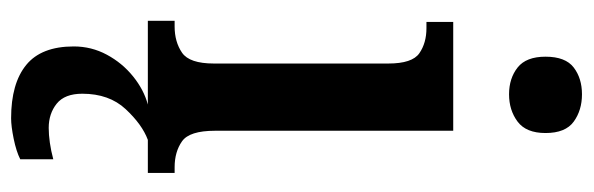

<svg xmlns="http://www.w3.org/2000/svg" viewBox="-372 -430 1042 337"><g transform="rotate(90 148.5 -261.0)"><path d="M145 -634Q117 -634 98 -649Q79 -664 79 -698Q79 -733 98 -747.5Q117 -762 145 -762Q173 -762 193 -747.5Q213 -733 213 -698Q213 -664 193 -649Q173 -634 145 -634ZM16 0V-47H26Q53 -47 72 -60Q91 -73 91 -116V-422Q91 -464 73 -476.5Q55 -489 29 -489H18V-536H209V-118Q209 -73 227.5 -60Q246 -47 273 -47H283V0ZM187 240Q126 240 93.5 213.5Q61 187 61 130Q61 99 75.5 72Q90 45 113.5 26Q137 7 163 0H225Q198 10 171 39Q144 68 144 115Q144 146 161.5 160Q179 174 204 174Q216 174 230 172Q244 170 259 166V224Q245 231 223 235.5Q201 240 187 240Z"/></g></svg>

Font: Noto Serif Condensed SemiBold
Style: Regular
Weight: 600
Width: 3
Designer: Monotype Design Team
Foundry: Monotype Imaging Inc.
Version: Version 2.013